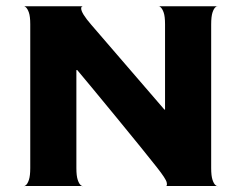

<svg xmlns="http://www.w3.org/2000/svg" viewBox="-20 -621 806 641"><path d="M706 0H534Q539 0 536.5 -12Q534 -24 504 -62Q464 -113 367.5 -230.5Q271 -348 238 -387H235V-60Q235 -34 239.5 -20.5Q244 -7 250 -2.5Q256 2 256 0H60Q60 2 66 -2.5Q72 -7 76.5 -20.5Q81 -34 81 -60V-540Q81 -566 76.5 -579Q72 -592 66 -597Q60 -602 60 -600H256Q255 -600 253 -598.5Q251 -597 251 -593Q251 -577 285 -538L529 -255H531V-540Q531 -566 526.5 -579Q522 -592 516 -597Q510 -602 510 -600H706Q706 -602 700 -597.5Q694 -593 689.5 -579.5Q685 -566 685 -539V-60Q685 -34 689.5 -20.5Q694 -7 700 -2.5Q706 2 706 0Z"/></svg>

Font: Red Rose Bold
Style: Regular
Weight: 700
Designer: jaikishan Patel
Version: Version 1.000